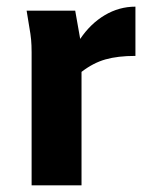

<svg xmlns="http://www.w3.org/2000/svg" viewBox="-20 -557 449 577"><path d="M60 -525H206L221 -440Q252 -486 295 -511.5Q338 -537 387 -537V-389Q334 -389 297 -378.5Q260 -368 225 -341V0H75V-400Q75 -421 73.5 -437.5Q72 -454 68 -476Z"/></svg>

Font: Radio Canada
Style: Bold
Weight: 700
Designer: Charles Daoud, Etienne Aubert Bonn, Alexandre Saumier Demers, Jacques Le Bailly
Foundry: Radio-Canada
Version: Version 2.104; ttfautohint (v1.8.4.7-5d5b);gftools[0.9.28.de